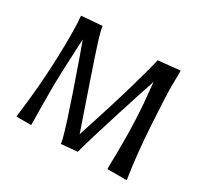

<svg xmlns="http://www.w3.org/2000/svg" viewBox="-149 -916 1187 1126"><g transform="rotate(30 444.5 -353.0)"><path d="M75 -10Q112 -290 112 -563Q112 -644 107 -692V-702L246 -713Q252 -674 270 -618Q304 -510 447 -96Q529 -345 574.5 -504.5Q620 -664 626 -700L774 -715V-705Q773 -678 773 -608Q773 -538 784.5 -349Q796 -160 820 -7V0H690V-17Q692 -105 692 -183.5Q692 -262 689 -328Q686 -394 682 -443.5Q678 -493 674 -526.5Q670 -560 669 -578Q640 -492 579 -300Q518 -108 489 -1L380 9Q380 -37 219 -492Q188 -580 185 -586Q185 -585 183 -548Q172 -343 172 -234.5Q172 -126 174 -17V0H75Z"/></g></svg>

Font: Asul
Style: Regular
Weight: 400
Designer: Mariela Monsalve
Foundry: Mariela Monsalve
Version: Version 1.002